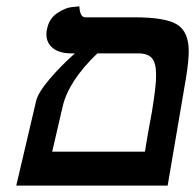

<svg xmlns="http://www.w3.org/2000/svg" viewBox="-20 -580 610 600"><path d="M413.1 -413.1H284.2Q194.3 -327.1 175.8 -247.1L143.1 -106H433.1Q436 -127 443.6 -169.4Q451.2 -211.9 455.1 -232.9Q468.3 -313 467.8 -346.2Q467.8 -383.3 454.8 -398.2Q441.9 -413.1 413.1 -413.1ZM30.8 0 92.8 -264.2Q98.6 -290 134.3 -332Q169.9 -374 213.9 -413.1H205.1Q166 -413.1 145.5 -429.4Q125 -445.8 125 -473.1Q125 -482.9 127 -488.8Q132.8 -521 158.4 -538.6Q184.1 -556.2 206.1 -558.1L228 -560.1Q230 -525.9 246.1 -525.9H399.9Q497.1 -525.9 533.4 -503.4Q569.8 -481 569.8 -419.9Q569.8 -391.1 562 -340.8L503.9 0Z"/></svg>

Font: Linux Libertine O
Style: Semibold Italic
Weight: 600
Italic angle: -11.5°
Designer: Philipp H. Poll
Foundry: Philipp H. Poll
Version: Version 5.1.2